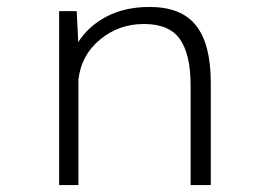

<svg xmlns="http://www.w3.org/2000/svg" viewBox="-20 -532 750 552"><path d="M150 0V-500H200.5L205 -411Q235 -458 287.5 -485Q340 -512 410 -512Q502 -512 544 -458.2Q586 -404.5 586 -294V0H528V-285.5Q528 -376 497.2 -419.5Q466.5 -463 394 -463Q321.5 -463 267.5 -418.2Q213.5 -373.5 205.5 -303.5V0Z"/></svg>

Font: League Mono UltraLight
Style: Regular
Weight: 200
Width: 6
Designer: Tyler Finck
Foundry: The League of Moveable Type / Tyler Finck
Version: Version 2.210